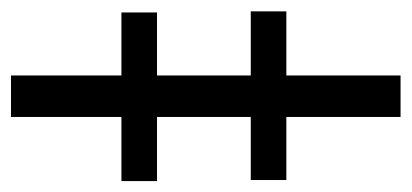

<svg xmlns="http://www.w3.org/2000/svg" viewBox="-251 -527 746 348"><g transform="rotate(-90 122.0 -353.0)"><path d="M159.2 -505.9H273.4V-441.4H159.2V-271.5H275.4V-207H159.2V0H84V-207H-30.3V-271.5H84V-441.4H-32.2V-505.9H84V-706.1H159.2Z"/></g></svg>

Font: Pretendard JP
Style: Regular
Weight: 400
Designer: Base glyphs from Inter by Rasmus Andersson; Hangeul glyphs from Noto Sans CJK(Source Han Sans) by Jang Soo-young and Kan
Foundry: Kil Hyung-jin
Version: Version 1.309